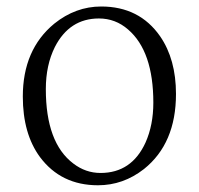

<svg xmlns="http://www.w3.org/2000/svg" viewBox="-20 -545 599 579"><path d="M275.4 13.7Q164.1 13.7 100.6 -71.3Q48.8 -141.6 48.8 -253.9Q48.8 -395.5 143.6 -473.6Q208 -525.4 285.2 -525.4Q400.4 -525.4 462.9 -435.5Q510.7 -366.2 510.7 -261.7Q510.7 -112.3 414.1 -35.2Q351.6 13.7 275.4 13.7ZM283.2 -23.4Q377 -23.4 418.9 -115.2Q442.4 -168 442.4 -235.4Q442.4 -390.6 366.2 -456.1Q328.1 -489.3 278.3 -489.3Q189.5 -489.3 145.5 -403.3Q118.2 -348.6 118.2 -276.4Q118.2 -114.3 201.2 -51.8Q238.3 -23.4 283.2 -23.4Z"/></svg>

Font: GenYoMin JP Light
Style: Regular
Weight: 300
Version: Version 1.001;PS 1;hotconv 16.6.51;makeotf.lib2.5.65220 DEVE